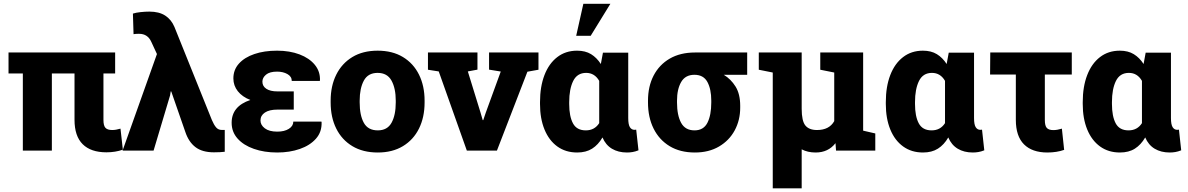

<svg xmlns="http://www.w3.org/2000/svg" viewBox="-20 -811 6398 1034"><path d="M553.2 9.3Q469.2 9.3 425.3 -34.4Q381.3 -78.1 381.3 -166V-415.5H259.3V0H103V-415.5H25.9V-528.3H600.1V-415.5H537.1V-165Q537.1 -134.3 547.9 -122.6Q558.6 -110.8 584.5 -110.8Q604 -110.8 628.9 -118.2L641.6 -4.9Q601.1 9.3 553.2 9.3Z M1132.3 9.3Q1069.3 9.3 1032.7 -18.6Q996.1 -46.4 978 -100.6L902.3 -318.4L899.4 -318.8L896 -297.4L807.1 0H640.1L825.2 -520L794.9 -585.4Q775.4 -628.9 729.5 -628.9Q719.7 -628.9 713.6 -628.7Q707.5 -628.4 699.2 -627L695.8 -737.8Q712.4 -743.2 737.3 -745.8Q762.2 -748.5 784.7 -748.5Q836.4 -748.5 869.4 -727.3Q902.3 -706.1 919.4 -666L1121.1 -164.6Q1131.8 -139.2 1143.6 -125.2Q1155.3 -111.3 1173.8 -111.3Q1179.2 -111.3 1182.6 -111.1Q1186 -110.8 1190.4 -111.3V6.3Q1178.7 7.8 1164.8 8.5Q1150.9 9.3 1132.3 9.3Z M1473.1 10.3Q1402.8 10.3 1347.2 -9.3Q1291.5 -28.8 1259.5 -64.7Q1227.5 -100.6 1227.5 -149.9Q1227.5 -238.8 1328.1 -272.5Q1284.7 -289.6 1260.7 -319.8Q1236.8 -350.1 1236.8 -388.7Q1236.8 -435.1 1266.8 -468.5Q1296.9 -502 1349.9 -520Q1402.8 -538.1 1472.2 -538.1Q1540 -538.1 1593 -518.1Q1646 -498 1675.5 -461.9Q1705.1 -425.8 1703.1 -377.9L1702.1 -375H1551.3Q1551.3 -398.9 1527.8 -412.1Q1504.4 -425.3 1472.2 -425.3Q1432.1 -425.3 1412.6 -408.9Q1393.1 -392.6 1393.1 -371.1Q1393.1 -346.7 1414.3 -332.8Q1435.5 -318.8 1473.6 -318.8H1562V-220.7H1473.6Q1430.2 -220.7 1406.5 -204.8Q1382.8 -189 1382.8 -162.1Q1382.8 -137.7 1406.2 -119.9Q1429.7 -102.1 1473.1 -102.1Q1511.7 -102.1 1535.6 -117.2Q1559.6 -132.3 1559.6 -156.2H1710.9L1711.9 -153.3Q1713.9 -100.6 1681.6 -64.2Q1649.4 -27.8 1594.7 -8.8Q1540 10.3 1473.1 10.3Z M2014.6 10.3Q1934.6 10.3 1877.7 -23.9Q1820.8 -58.1 1790.8 -118.7Q1760.7 -179.2 1760.7 -259.3V-269Q1760.7 -348.1 1790.8 -408.7Q1820.8 -469.2 1877.4 -503.7Q1934.1 -538.1 2013.7 -538.1Q2093.3 -538.1 2149.9 -503.9Q2206.5 -469.7 2236.6 -408.9Q2266.6 -348.1 2266.6 -269V-259.3Q2266.6 -179.7 2236.6 -118.9Q2206.5 -58.1 2149.9 -23.9Q2093.3 10.3 2014.6 10.3ZM2014.6 -108.9Q2065.9 -108.9 2088.6 -149.9Q2111.3 -190.9 2111.3 -259.3V-269Q2111.3 -335.4 2088.4 -377Q2065.4 -418.5 2013.7 -418.5Q1961.9 -418.5 1939.5 -377Q1917 -335.4 1917 -269V-259.3Q1917 -189.9 1939.5 -149.4Q1961.9 -108.9 2014.6 -108.9Z M2494.1 0 2342.8 -426.3 2284.7 -435.5V-528.3H2551.3V-436L2499.5 -426.3L2567.9 -204.6L2579.6 -164.1H2582.5L2596.2 -204.6L2676.8 -425.8L2613.8 -436V-528.3H2879.9V-435.5L2820.3 -424.8L2656.2 0Z M3088.4 10.3Q3026.4 10.3 2981.4 -22.2Q2936.5 -54.7 2912.4 -113.5Q2888.2 -172.4 2888.2 -251V-261.2Q2888.2 -344.2 2912.1 -406.5Q2936 -468.8 2981 -503.4Q3025.9 -538.1 3087.9 -538.1Q3132.3 -538.1 3163.1 -519.3Q3193.8 -500.5 3215.8 -466.3L3227.1 -527.3H3363.3V-175.3Q3363.3 -140.1 3372.3 -126Q3381.3 -111.8 3397 -111.8Q3402.8 -111.8 3406.2 -112.8L3418.5 -1.5Q3401.4 5.4 3386.5 7.8Q3371.6 10.3 3356.4 10.3Q3309.6 10.3 3275.6 -10Q3241.7 -30.3 3224.6 -70.8Q3201.7 -31.2 3168.9 -10.5Q3136.2 10.3 3088.4 10.3ZM3134.8 -108.9Q3182.1 -108.9 3207 -147.9V-375.5Q3182.1 -418.5 3136.7 -418.5Q3088.4 -418.5 3066.9 -375Q3045.4 -331.5 3045.4 -261.2V-251Q3045.4 -184.6 3065.7 -146.7Q3085.9 -108.9 3134.8 -108.9ZM3083 -618.2 3121.6 -790.5H3267.1L3161.1 -618.2Z M3722.2 10.3Q3642.6 10.3 3586.2 -23.9Q3529.8 -58.1 3499.8 -118.7Q3469.7 -179.2 3469.7 -259.3V-269Q3469.7 -345.7 3500 -404.1Q3530.3 -462.4 3586.9 -495.4Q3643.6 -528.3 3723.1 -528.3H4003.9V-408.2H3877.9Q3916 -385.3 3941.2 -345Q3966.3 -304.7 3966.3 -241.2V-231Q3966.3 -164.1 3936.8 -109.1Q3907.2 -54.2 3852.3 -22Q3797.4 10.3 3722.2 10.3ZM3720.2 -108.9Q3769 -108.9 3789.8 -149.9Q3810.5 -190.9 3810.5 -259.3V-269Q3810.5 -331.1 3789.6 -369.6Q3768.6 -408.2 3719.7 -408.2Q3670.9 -408.2 3648.4 -369.4Q3626 -330.6 3626 -269V-259.3Q3626 -189.9 3648.2 -149.4Q3670.4 -108.9 3720.2 -108.9Z M4141.6 203.1V-420.4L4066.4 -435.5V-528.3H4297.4V-225.6Q4297.4 -159.2 4317.4 -135Q4337.4 -110.8 4379.9 -110.8Q4445.8 -110.8 4472.7 -158.7V-420.4L4397.5 -435.5V-528.3H4628.4V-107.4L4693.8 -92.3V0H4482.4L4479.5 -40Q4440.4 10.3 4372.6 10.3Q4329.6 10.3 4297.4 -6.8V203.1Z M4950.7 10.3Q4888.7 10.3 4843.8 -22.2Q4798.8 -54.7 4774.7 -113.5Q4750.5 -172.4 4750.5 -251V-261.2Q4750.5 -344.2 4774.4 -406.5Q4798.3 -468.8 4843.3 -503.4Q4888.2 -538.1 4950.2 -538.1Q4994.6 -538.1 5025.4 -519.3Q5056.2 -500.5 5078.1 -466.3L5089.4 -527.3H5225.6V-175.3Q5225.6 -140.1 5234.6 -126Q5243.7 -111.8 5259.3 -111.8Q5265.1 -111.8 5268.6 -112.8L5280.8 -1.5Q5263.7 5.4 5248.8 7.8Q5233.9 10.3 5218.8 10.3Q5171.9 10.3 5137.9 -10Q5104 -30.3 5086.9 -70.8Q5064 -31.2 5031.2 -10.5Q4998.5 10.3 4950.7 10.3ZM4997.1 -108.9Q5044.4 -108.9 5069.3 -147.9V-375.5Q5044.4 -418.5 4999 -418.5Q4950.7 -418.5 4929.2 -375Q4907.7 -331.5 4907.7 -261.2V-251Q4907.7 -184.6 4928 -146.7Q4948.2 -108.9 4997.1 -108.9Z M5620.6 10.3Q5538.6 10.3 5494.6 -33.7Q5450.7 -77.6 5450.7 -165.5V-409.7H5312L5313 -528.3H5752V-409.7H5606.9V-164.6Q5606.9 -133.8 5617.4 -122.1Q5627.9 -110.4 5652.8 -110.4Q5673.3 -110.4 5698.7 -118.2L5710.9 -3.9Q5670.9 10.3 5620.6 10.3Z M6011.2 10.3Q5949.2 10.3 5904.3 -22.2Q5859.4 -54.7 5835.2 -113.5Q5811 -172.4 5811 -251V-261.2Q5811 -344.2 5835 -406.5Q5858.9 -468.8 5903.8 -503.4Q5948.7 -538.1 6010.7 -538.1Q6055.2 -538.1 6085.9 -519.3Q6116.7 -500.5 6138.7 -466.3L6149.9 -527.3H6286.1V-175.3Q6286.1 -140.1 6295.2 -126Q6304.2 -111.8 6319.8 -111.8Q6325.7 -111.8 6329.1 -112.8L6341.3 -1.5Q6324.2 5.4 6309.3 7.8Q6294.4 10.3 6279.3 10.3Q6232.4 10.3 6198.5 -10Q6164.6 -30.3 6147.5 -70.8Q6124.5 -31.2 6091.8 -10.5Q6059.1 10.3 6011.2 10.3ZM6057.6 -108.9Q6105 -108.9 6129.9 -147.9V-375.5Q6105 -418.5 6059.6 -418.5Q6011.2 -418.5 5989.7 -375Q5968.3 -331.5 5968.3 -261.2V-251Q5968.3 -184.6 5988.5 -146.7Q6008.8 -108.9 6057.6 -108.9Z"/></svg>

Font: Roboto Slab ExtraBold
Style: Regular
Weight: 800
Designer: Google
Version: Version 2.001; ttfautohint (v1.8.3)